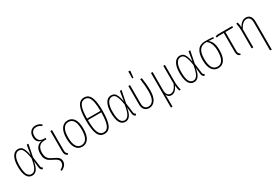

<svg xmlns="http://www.w3.org/2000/svg" viewBox="79 -1989 4962 3434"><g transform="rotate(-30 2560.5 -272.5)"><path d="M211.9 -530.8Q250 -530.8 276.6 -512.7Q303.2 -494.6 324 -447.8Q344.7 -400.9 357.9 -320.8L390.1 -520H424.8L375 -270L399.9 -75.2Q404.3 -34.7 434.1 -25.9L420.9 4.9Q375 -8.3 369.1 -63L354 -201.2Q336.4 -91.8 299.1 -41Q261.7 9.8 203.1 9.8Q55.2 9.8 55.2 -263.2Q55.2 -388.7 96.7 -459.7Q138.2 -530.8 211.9 -530.8ZM212.9 -501Q158.2 -501 124 -440.7Q89.8 -380.4 89.8 -263.2Q89.8 -134.8 119.4 -77.9Q148.9 -21 204.1 -21Q228 -21 247.3 -32.5Q266.6 -43.9 284.9 -71Q303.2 -98.1 317.6 -147.5Q332 -196.8 342.8 -268.1Q328.1 -358.9 310.1 -409.7Q292 -460.4 269.3 -480.7Q246.6 -501 212.9 -501Z M692.4 -738.8Q730.5 -738.8 758.3 -727.3Q786.1 -715.8 815.9 -691.9L798.3 -668.9Q769.5 -689.9 747.6 -699Q725.6 -708 693.4 -708Q638.2 -708 611.1 -673.6Q584 -639.2 585 -584Q585.9 -522 617.2 -489.5Q648.4 -457 710 -457H745.1L740.2 -426.8H704.1Q628.4 -426.8 590.8 -381.6Q553.2 -336.4 553.2 -258.8Q553.2 -206.5 566.7 -173.3Q580.1 -140.1 606.4 -118.9Q632.8 -97.7 684.1 -74.2Q752 -43.5 779.1 -14.6Q806.2 14.2 806.2 59.1Q806.2 104 780.8 137.5Q755.4 170.9 701.2 200.2L686 174.8Q726.6 152.3 747.8 126Q769 99.6 769 60.1Q769 25.9 749 3.7Q729 -18.6 668 -47.9Q641.1 -60.5 624.5 -69.8Q607.9 -79.1 588.4 -92.8Q568.8 -106.4 557.6 -120.8Q546.4 -135.3 536.1 -155.3Q525.9 -175.3 521.5 -201.2Q517.1 -227.1 517.1 -259.8Q517.1 -344.2 556.4 -390.9Q595.7 -437.5 657.2 -443.8Q603.5 -456.1 576.9 -490Q550.3 -523.9 550.3 -584Q550.3 -652.3 589.1 -695.6Q627.9 -738.8 692.4 -738.8Z M912.1 -520V-102.1Q912.1 -68.4 920.9 -51Q929.7 -33.7 951.2 -22.9L939.9 4.9Q906.2 -8.8 892.1 -32.5Q877.9 -56.2 877.9 -101.1V-520Z M1236.8 -530.8Q1320.3 -530.8 1366.2 -463.6Q1412.1 -396.5 1412.1 -262.2Q1412.1 -128.9 1365.2 -59.6Q1318.4 9.8 1235.8 9.8Q1152.8 9.8 1106.4 -59.3Q1060.1 -128.4 1060.1 -258.8Q1060.1 -391.6 1107.4 -461.2Q1154.8 -530.8 1236.8 -530.8ZM1236.8 -500Q1169.9 -500 1132.8 -440.7Q1095.7 -381.3 1095.7 -258.8Q1095.7 -139.2 1132.1 -80.1Q1168.5 -21 1235.8 -21Q1303.2 -21 1340.1 -80.6Q1377 -140.1 1377 -262.2Q1377 -500 1236.8 -500Z M1697.8 -738.8Q1786.1 -738.8 1827.4 -651.6Q1868.7 -564.5 1868.7 -369.1Q1868.7 -168 1827.4 -79.1Q1786.1 9.8 1694.8 9.8Q1604.5 9.8 1563.7 -78.4Q1522.9 -166.5 1522.9 -367.2Q1522.9 -499.5 1543 -582.3Q1563 -665 1601.1 -701.9Q1639.2 -738.8 1697.8 -738.8ZM1697.8 -708Q1625.5 -708 1592.5 -633.8Q1559.6 -559.6 1557.6 -383.8H1834Q1833 -501.5 1817.9 -573Q1802.7 -644.5 1773.7 -676.3Q1744.6 -708 1697.8 -708ZM1694.8 -21Q1767.1 -21 1799.8 -98.1Q1832.5 -175.3 1834 -354H1557.6Q1558.1 -177.2 1591.3 -99.1Q1624.5 -21 1694.8 -21Z M2135.3 -530.8Q2173.3 -530.8 2200 -512.7Q2226.6 -494.6 2247.3 -447.8Q2268.1 -400.9 2281.2 -320.8L2313.5 -520H2348.1L2298.3 -270L2323.2 -75.2Q2327.6 -34.7 2357.4 -25.9L2344.2 4.9Q2298.3 -8.3 2292.5 -63L2277.3 -201.2Q2259.8 -91.8 2222.4 -41Q2185.1 9.8 2126.5 9.8Q1978.5 9.8 1978.5 -263.2Q1978.5 -388.7 2020 -459.7Q2061.5 -530.8 2135.3 -530.8ZM2136.2 -501Q2081.5 -501 2047.4 -440.7Q2013.2 -380.4 2013.2 -263.2Q2013.2 -134.8 2042.7 -77.9Q2072.3 -21 2127.4 -21Q2151.4 -21 2170.7 -32.5Q2189.9 -43.9 2208.3 -71Q2226.6 -98.1 2241 -147.5Q2255.4 -196.8 2266.1 -268.1Q2251.5 -358.9 2233.4 -409.7Q2215.3 -460.4 2192.6 -480.7Q2169.9 -501 2136.2 -501Z M2617.2 -745.1 2655.3 -743.2 2641.6 -602.1H2617.2ZM2767.6 -520Q2789.6 -382.8 2789.6 -254.9Q2789.6 -122.6 2741.9 -56.4Q2694.3 9.8 2618.2 9.8Q2560.5 9.8 2524.4 -28.3Q2488.3 -66.4 2488.3 -136.2V-520H2522.5V-138.2Q2522.5 -79.1 2548.6 -50Q2574.7 -21 2619.1 -21Q2647 -21 2670.2 -33Q2693.4 -44.9 2712.9 -70.8Q2732.4 -96.7 2743.4 -144Q2754.4 -191.4 2754.4 -255.9Q2754.4 -376 2733.4 -520Z M3268.1 3.9 3237.3 6.8Q3218.8 -50.8 3215.3 -110.8Q3160.6 9.8 3076.2 9.8Q3010.3 9.8 2983.4 -54.2Q2988.3 -2.9 2988.3 68.8V193.8L2955.1 195.8V-520H2989.3V-146Q2989.3 -81.1 3014.2 -51Q3039.1 -21 3077.1 -21Q3155.8 -21 3210.4 -150.9V-520H3244.1V-173.8Q3244.1 -76.2 3268.1 3.9Z M3553.7 -530.8Q3591.8 -530.8 3618.4 -512.7Q3645 -494.6 3665.8 -447.8Q3686.5 -400.9 3699.7 -320.8L3731.9 -520H3766.6L3716.8 -270L3741.7 -75.2Q3746.1 -34.7 3775.9 -25.9L3762.7 4.9Q3716.8 -8.3 3710.9 -63L3695.8 -201.2Q3678.2 -91.8 3640.9 -41Q3603.5 9.8 3544.9 9.8Q3397 9.8 3397 -263.2Q3397 -388.7 3438.5 -459.7Q3480 -530.8 3553.7 -530.8ZM3554.7 -501Q3500 -501 3465.8 -440.7Q3431.6 -380.4 3431.6 -263.2Q3431.6 -134.8 3461.2 -77.9Q3490.7 -21 3545.9 -21Q3569.8 -21 3589.1 -32.5Q3608.4 -43.9 3626.7 -71Q3645 -98.1 3659.4 -147.5Q3673.8 -196.8 3684.6 -268.1Q3669.9 -358.9 3651.9 -409.7Q3633.8 -460.4 3611.1 -480.7Q3588.4 -501 3554.7 -501Z M4240.7 -520V-492.2L4131.8 -500Q4222.2 -436.5 4222.2 -262.2Q4222.2 -128.4 4175.5 -59.3Q4128.9 9.8 4045.9 9.8Q3962.9 9.8 3916.5 -59.1Q3870.1 -127.9 3870.1 -258.8Q3870.1 -389.2 3920.7 -458.5Q3971.2 -527.8 4074.7 -527.8Q4137.2 -527.8 4240.7 -520ZM4187 -262.2Q4187 -439 4091.8 -502H4090.8Q3992.2 -502.4 3949 -443.1Q3905.8 -383.8 3905.8 -258.8Q3905.8 -139.2 3942.1 -80.1Q3978.5 -21 4045.9 -21Q4113.3 -21 4150.1 -80.6Q4187 -140.1 4187 -262.2Z M4633.8 -488.8 4474.6 -487.8V-102.1Q4474.6 -68.4 4483.4 -51Q4492.2 -33.7 4513.7 -22.9L4503.9 4.9Q4469.7 -8.8 4455.3 -32.5Q4440.9 -56.2 4440.9 -101.1V-487.8H4354.5Q4317.4 -487.8 4293.9 -479L4284.7 -507.8Q4311 -520 4352.5 -520H4633.8Z M4918.5 -530.8Q4975.1 -530.8 5005.4 -490.5Q5035.6 -450.2 5035.6 -379.9V200.2L5001.5 193.8V-376Q5001.5 -437.5 4979.5 -469.2Q4957.5 -501 4914.6 -501Q4833.5 -501 4769.5 -377.9V0H4735.4V-354Q4735.4 -448.7 4717.8 -521L4748.5 -525.9Q4761.7 -486.3 4766.6 -419.9Q4796.9 -473.1 4833.3 -502Q4869.6 -530.8 4918.5 -530.8Z"/></g></svg>

Font: Fira Sans Compressed UltraLight
Style: Regular
Weight: 200
Width: 1
Designer: Carrois Corporate & Edenspiekermann AG
Foundry: Carrois Corporate GbR & Edenspiekermann AG
Version: Version 4.203;PS 004.203;hotconv 1.0.88;makeotf.lib2.5.64775